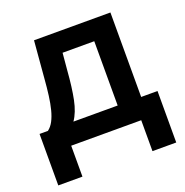

<svg xmlns="http://www.w3.org/2000/svg" viewBox="-126 -653 892 926"><g transform="rotate(-20 320.5 -190.0)"><path d="M17.6 158.7V-105.5H60.5Q78.1 -118.7 89.8 -141.1Q101.6 -163.6 109.4 -194.1Q117.2 -224.6 122.3 -263.2Q127.4 -301.8 130.9 -347.7L147 -539.1H539.1V-105.5H623V158.7H501V0H141.6V158.7ZM191.4 -105.5H418.5V-435.5H255.9L248 -347.7Q241.7 -262.7 229.5 -202.6Q217.3 -142.6 191.4 -105.5Z"/></g></svg>

Font: Inter 18pt SemiBold
Style: Regular
Weight: 600
Designer: Rasmus Andersson
Foundry: rsms
Version: Version 4.001;git-66647c0bb